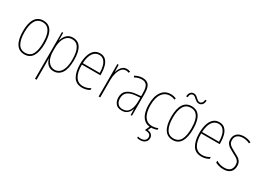

<svg xmlns="http://www.w3.org/2000/svg" viewBox="-20 -1677 3687 2699"><g transform="rotate(30 1823.0 -327.5)"><path d="M404 -357Q404 -224 360.5 -153.5Q317 -83 229 -83Q140 -83 95 -154Q50 -225 50 -358Q50 -490 95 -560Q140 -630 229 -630Q292 -630 331 -596Q370 -562 387 -500.5Q404 -439 404 -357ZM76 -358Q76 -239 113 -173.5Q150 -108 228 -108Q306 -108 342 -171.5Q378 -235 378 -358Q378 -432 363.5 -487.5Q349 -543 316.5 -574Q284 -605 229 -605Q151 -605 113.5 -540.5Q76 -476 76 -358Z M709 -630Q877 -630 877 -363Q877 -220 830 -151.5Q783 -83 703 -83Q660 -83 630.5 -100.5Q601 -118 584 -145.5Q567 -173 559 -203H556Q558 -169 558 -114V139H532V-620H552L553 -496H555Q564 -531 582.5 -561.5Q601 -592 631.5 -611Q662 -630 709 -630ZM708 -605Q660 -605 626.5 -576Q593 -547 575.5 -495.5Q558 -444 558 -377V-325Q558 -223 599 -165.5Q640 -108 704 -108Q746 -108 779.5 -133.5Q813 -159 832.5 -215Q852 -271 852 -363Q852 -481 816 -543Q780 -605 708 -605Z M1149 -630Q1206 -630 1240 -596.5Q1274 -563 1289 -508.5Q1304 -454 1304 -391V-364H1003Q1002 -240 1043 -174Q1084 -108 1165 -108Q1197 -108 1225.5 -116.5Q1254 -125 1286 -144V-115Q1260 -100 1230.5 -91.5Q1201 -83 1165 -83Q1067 -83 1022 -157Q977 -231 977 -356Q977 -436 995.5 -498Q1014 -560 1052 -595Q1090 -630 1149 -630ZM1149 -605Q1087 -605 1048.5 -551Q1010 -497 1004 -388H1279Q1279 -449 1265.5 -498Q1252 -547 1223 -576Q1194 -605 1149 -605Z M1583 -628Q1597 -628 1611.5 -625.5Q1626 -623 1639 -617L1631 -593Q1622 -597 1609.5 -600Q1597 -603 1583 -603Q1541 -603 1513 -569.5Q1485 -536 1471 -484Q1457 -432 1457 -376V-93H1431V-620H1452L1456 -507H1458Q1466 -535 1481.5 -563Q1497 -591 1522 -609.5Q1547 -628 1583 -628Z M1839 -630Q1908 -630 1940 -588.5Q1972 -547 1972 -449V-93H1951L1949 -189H1947Q1939 -162 1922.5 -138Q1906 -114 1878.5 -98.5Q1851 -83 1808 -83Q1740 -83 1708.5 -124Q1677 -165 1677 -222Q1677 -301 1728.5 -340.5Q1780 -380 1873 -389L1946 -396V-444Q1946 -534 1920.5 -569.5Q1895 -605 1839 -605Q1815 -605 1786.5 -598Q1758 -591 1726 -573L1716 -596Q1744 -612 1776 -621Q1808 -630 1839 -630ZM1873 -366Q1790 -358 1747 -323.5Q1704 -289 1704 -222Q1704 -167 1731.5 -136.5Q1759 -106 1808 -106Q1882 -106 1914.5 -163.5Q1947 -221 1947 -313V-372Z M2285 -83Q2220 -83 2178.5 -116.5Q2137 -150 2117 -210Q2097 -270 2097 -351Q2097 -483 2150 -556.5Q2203 -630 2296 -630Q2345 -630 2384 -611L2375 -587Q2357 -597 2337 -601Q2317 -605 2297 -605Q2216 -605 2169.5 -539.5Q2123 -474 2123 -351Q2123 -281 2140 -226Q2157 -171 2193 -139.5Q2229 -108 2287 -108Q2336 -108 2382 -128V-102Q2363 -94 2337.5 -88.5Q2312 -83 2285 -83ZM2352 52Q2352 95 2321.5 121Q2291 147 2241 147Q2214 147 2192 141V117Q2215 124 2241 124Q2277 124 2302 105.5Q2327 87 2327 52Q2327 18 2301 4Q2275 -10 2231 -11L2268 -93H2294L2265 -30Q2307 -26 2329.5 -4Q2352 18 2352 52Z M2811 -357Q2811 -224 2767.5 -153.5Q2724 -83 2636 -83Q2547 -83 2502 -154Q2457 -225 2457 -358Q2457 -490 2502 -560Q2547 -630 2636 -630Q2699 -630 2738 -596Q2777 -562 2794 -500.5Q2811 -439 2811 -357ZM2483 -358Q2483 -239 2520 -173.5Q2557 -108 2635 -108Q2713 -108 2749 -171.5Q2785 -235 2785 -358Q2785 -432 2770.5 -487.5Q2756 -543 2723.5 -574Q2691 -605 2636 -605Q2558 -605 2520.5 -540.5Q2483 -476 2483 -358ZM2495 -710Q2499 -758 2519.5 -779.5Q2540 -801 2570 -801Q2592 -801 2608.5 -791Q2625 -781 2638.5 -767.5Q2652 -754 2666.5 -743.5Q2681 -733 2699 -733Q2719 -733 2734 -749.5Q2749 -766 2752 -802H2775Q2773 -755 2751 -732.5Q2729 -710 2698 -710Q2676 -710 2659.5 -720.5Q2643 -731 2629 -744Q2615 -757 2601 -767.5Q2587 -778 2569 -778Q2551 -778 2536.5 -762.5Q2522 -747 2519 -710Z M3085 -630Q3142 -630 3176 -596.5Q3210 -563 3225 -508.5Q3240 -454 3240 -391V-364H2939Q2938 -240 2979 -174Q3020 -108 3101 -108Q3133 -108 3161.5 -116.5Q3190 -125 3222 -144V-115Q3196 -100 3166.5 -91.5Q3137 -83 3101 -83Q3003 -83 2958 -157Q2913 -231 2913 -356Q2913 -436 2931.5 -498Q2950 -560 2988 -595Q3026 -630 3085 -630ZM3085 -605Q3023 -605 2984.5 -551Q2946 -497 2940 -388H3215Q3215 -449 3201.5 -498Q3188 -547 3159 -576Q3130 -605 3085 -605Z M3608 -219Q3608 -157 3570.5 -120Q3533 -83 3457 -83Q3415 -83 3381.5 -93Q3348 -103 3327 -115V-146Q3354 -129 3387.5 -119Q3421 -109 3457 -109Q3521 -109 3551 -138.5Q3581 -168 3581 -221Q3581 -257 3566.5 -279Q3552 -301 3526.5 -317Q3501 -333 3467 -349Q3430 -368 3399.5 -387Q3369 -406 3351.5 -432.5Q3334 -459 3334 -501Q3334 -556 3372 -593Q3410 -630 3484 -630Q3518 -630 3548.5 -622.5Q3579 -615 3602 -602L3590 -579Q3570 -591 3541 -598Q3512 -605 3483 -605Q3427 -605 3393.5 -578.5Q3360 -552 3360 -500Q3360 -467 3374 -446Q3388 -425 3413.5 -409Q3439 -393 3473 -375Q3510 -356 3540.5 -338Q3571 -320 3589.5 -292.5Q3608 -265 3608 -219Z"/></g></svg>

Font: Noto Sans Telugu UI Condensed Thin
Style: Regular
Weight: 100
Width: 3
Designer: Jelle Bosma - Monotype Design Team
Foundry: Monotype Imaging Inc.
Version: Version 2.005; ttfautohint (v1.8.4.7-5d5b)